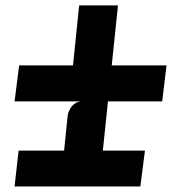

<svg xmlns="http://www.w3.org/2000/svg" viewBox="-20 -680 640 712"><path d="M34 11.5 49 -121.5H517.5L500.5 11.5ZM213.5 -79.5 230.5 -247.5Q233 -269.5 246.5 -286Q260 -302.5 281.5 -304L240.5 -340L250 -430.5L273.5 -660H417.5L357 -79.5ZM34 -304 51 -437.5H597.5L581.5 -304Z"/></svg>

Font: Spline Sans Mono
Style: Bold Italic
Weight: 700
Italic angle: -4°
Monospace: yes
Version: Version 1.004